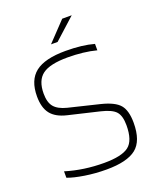

<svg xmlns="http://www.w3.org/2000/svg" viewBox="-148 -888 812 985"><g transform="rotate(-20 258.5 -395.5)"><path d="M335 -284 166 -324Q107 -338 80.5 -372Q54 -406 54 -467Q54 -556 106 -596.5Q158 -637 271 -637Q317 -637 355.5 -632.5Q394 -628 426 -619V-584Q392 -593 352 -597.5Q312 -602 270 -602Q173 -602 132 -571.5Q91 -541 91 -469Q91 -421 111.5 -396.5Q132 -372 179 -360L348 -319Q421 -301 447.5 -269.5Q474 -238 474 -171Q474 -72 424 -32.5Q374 7 262 7Q201 7 144 -2Q87 -11 53 -24V-59Q102 -44 154.5 -36.5Q207 -29 262 -29Q358 -29 396.5 -58.5Q435 -88 435 -172Q435 -223 414.5 -246.5Q394 -270 335 -284ZM312 -798H364L249 -694H213Z"/></g></svg>

Font: Blinker ExtraLight
Style: Regular
Weight: 200
Designer: Juergen Huber
Foundry: supertype
Version: Version 1.017;hotconv 1.0.117;makeotfexe 2.5.65602